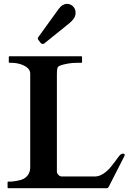

<svg xmlns="http://www.w3.org/2000/svg" viewBox="-20 -982 674 1002"><path d="M23.4 0Q21 0 20.3 -1.5Q19.5 -2.9 19.5 -3.9V-30.3Q19.5 -31.2 20 -32.7Q20.5 -34.2 23.4 -34.2H35.2Q36.6 -34.2 44.7 -34.9Q52.7 -35.6 63.2 -37.4Q73.7 -39.1 85 -42Q96.2 -44.9 104 -49.3Q121.1 -59.1 129.4 -74.5Q137.7 -89.8 137.7 -108.9V-596.2Q137.7 -613.8 126.2 -625Q114.7 -636.2 98.9 -642.8Q83 -649.4 66.7 -651.9Q50.3 -654.3 40.5 -654.3H29.8Q27.3 -654.3 26.6 -656Q25.9 -657.7 25.9 -658.2V-684.6Q25.9 -685.5 26.6 -687Q27.3 -688.5 29.8 -688.5H404.3Q406.7 -688.5 407.5 -687Q408.2 -685.5 408.2 -684.6V-658.2Q408.2 -657.2 407.5 -655.8Q406.7 -654.3 404.3 -654.3H383.3Q356 -654.3 332.5 -649.9Q309.1 -645.5 294.4 -640.1Q283.2 -636.2 280 -627.2Q276.9 -618.2 276.9 -596.2V-84Q277.8 -75.7 285.6 -68.4Q293.5 -61 303.2 -61H474.1Q491.2 -61 506.6 -68.4Q522 -75.7 535.2 -87.2Q548.3 -98.6 559.6 -112.3Q570.8 -126 580.1 -138.7Q589.4 -151.4 596.7 -161.4Q604 -171.4 609.4 -175.8Q611.8 -177.2 615 -178.7Q618.2 -180.2 622.6 -180.2Q630.9 -180.2 630.9 -173.8Q630.9 -170.9 629.4 -168L548.3 -8.8Q546.4 -4.9 543.9 -2.4Q541.5 0 538.1 0H23.4ZM181.2 -772.5Q179.7 -774.4 178.5 -776.4Q177.2 -778.3 177.2 -781.2Q177.2 -784.2 178.7 -786.1Q180.2 -788.1 181.2 -790L285.2 -934.1Q295.9 -948.7 307.1 -955.3Q318.4 -961.9 329.6 -961.9Q338.9 -961.9 347.2 -958.3Q355.5 -954.6 361.6 -948.2Q367.7 -941.9 371.1 -933.6Q374.5 -925.3 374.5 -916Q374.5 -897.9 364.7 -884.8Q355 -871.6 343.8 -862.3L211.9 -755.9Q209 -753.4 207.8 -753.2Q206.5 -752.9 203.1 -752.9Q198.7 -752.9 196.5 -754.2Q194.3 -755.4 191.9 -758.3Z"/></svg>

Font: Cardo
Style: Bold
Weight: 700
Designer: David J. Perry
Foundry: David J. Perry
Version: Version 1.0011